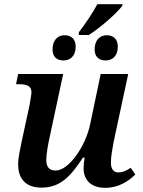

<svg xmlns="http://www.w3.org/2000/svg" viewBox="-20 -891 685 921"><path d="M358 -736V-723H406C465 -761 537 -825 566 -862L568 -871H447C423 -826 390 -778 358 -736ZM285 -601C313 -601 343 -618 343 -668C343 -704 321 -722 290 -722C254 -722 232 -695 232 -654C232 -618 253 -601 285 -601ZM487 -601C515 -601 545 -618 545 -668C545 -704 523 -722 492 -722C456 -722 434 -695 434 -654C434 -618 455 -601 487 -601ZM485 10C550 10 598 -23 629 -54L607 -86C584 -71 568 -64 547 -64C525 -64 512 -80 512 -111C512 -139 520 -184 525 -210L595 -536H463L412 -293C390 -189 310 -73 247 -73C212 -73 202 -95 202 -125C202 -152 211 -201 219 -237L283 -536H67L57 -487H71C109 -487 131 -479 131 -447C131 -440 126 -412 122 -388L84 -212C77 -178 67 -135 67 -102C67 -43 95 9 179 9C272 9 321 -49 378 -135H386C383 -118 381 -98 381 -84C381 -33 411 10 485 10Z"/></svg>

Font: Noto Serif SemiBold
Style: Italic
Weight: 600
Italic angle: -12°
Designer: Monotype Design Team
Foundry: Monotype Imaging Inc.
Version: Version 2.014